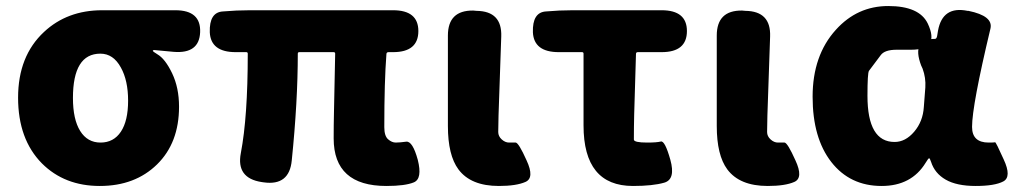

<svg xmlns="http://www.w3.org/2000/svg" viewBox="-20 -603 3363 637"><path d="M119 -61Q40 -141 40 -279Q40 -417 126 -497Q203 -569 319 -569H562Q647 -569 644 -496Q641 -424 556 -431L492 -437Q487 -437 487 -434.5Q487 -432 502 -423Q528 -408 551 -360Q574 -312 574 -249Q574 -129 501 -57.5Q428 14 311 14Q194 14 119 -61ZM381 -379Q356 -425 313 -425Q222 -425 222 -278Q222 -207 246 -168.5Q270 -130 313.5 -130Q357 -130 381 -166Q405 -202 405 -269Q405 -336 381 -379Z M1262 14Q1087 14 1087 -144Q1087 -187 1088 -230L1092 -425Q1092 -430 1087 -430H973Q968 -430 968 -425Q968 -266 948 -71Q940 14 855 2L848 1Q763 -12 779 -95Q802 -215 802 -425Q802 -430 797 -430H762Q679 -430 676 -496Q674 -562 719 -565Q765 -569 809 -569H1284Q1368 -569 1368 -500Q1368 -430 1284 -430H1269Q1262 -430 1262 -423Q1255 -333 1255 -181Q1255 -152 1267.5 -141Q1280 -130 1293 -130Q1306 -130 1328 -133Q1349 -135 1366 -73Q1382 -10 1353 2Q1324 14 1262 14Z M1635 14Q1542 14 1501 -41Q1466 -88 1466 -185V-485Q1466 -569 1550 -568L1561 -567Q1646 -566 1643 -482L1634 -220Q1633 -179 1633 -165Q1633 -151 1644.5 -140.5Q1656 -130 1669 -130Q1682 -130 1691 -130Q1701 -129 1727 -71Q1754 -13 1723.5 0.5Q1693 14 1635 14Z M2080 14Q1916 14 1916 -187V-425Q1916 -430 1911 -430H1834Q1751 -430 1748 -496Q1746 -562 1791 -565Q1836 -569 1880 -569H2175Q2259 -569 2259 -500Q2259 -430 2175 -430H2096Q2090 -430 2090 -424L2084 -222Q2083 -181 2083 -140Q2083 -130 2127 -130Q2159 -130 2172.5 -133.5Q2186 -137 2204 -73Q2222 -8 2184 3Q2146 14 2080 14Z M2527 14Q2434 14 2393 -41Q2358 -88 2358 -185V-485Q2358 -569 2442 -568L2453 -567Q2538 -566 2535 -482L2526 -220Q2525 -179 2525 -165Q2525 -151 2536.5 -140.5Q2548 -130 2561 -130Q2574 -130 2583 -130Q2593 -129 2619 -71Q2646 -13 2615.5 0.5Q2585 14 2527 14Z M2905 14Q2800 14 2738 -65.5Q2676 -145 2676 -282Q2676 -419 2753 -504Q2824 -583 2927 -583Q3030 -583 3058 -525Q3099 -438 3003 -438H2955Q2915 -438 2902 -420Q2889 -402 2863 -368Q2858 -361 2858 -285Q2858 -132 2948 -132Q2984 -132 3013 -166Q3042 -200 3045 -248L3050 -313Q3052 -345 3041 -375L3036 -386Q3003 -474 3082 -474Q3087 -474 3089 -483L3092 -501Q3107 -584 3190 -567H3193Q3276 -550 3266 -508Q3205 -253 3205 -182Q3205 -130 3260 -130Q3279 -130 3281.5 -131Q3284 -132 3310 -74Q3337 -16 3308.5 -1Q3280 14 3217 14Q3154 14 3117.5 -7Q3081 -28 3069 -66Q3065 -78 3062.5 -78Q3060 -78 3051 -63Q3004 14 2905 14Z"/></svg>

Font: Resource Han Rounded TW Heavy
Style: Regular
Weight: 900
Designer: Cyano Hao (round all glyphs); Ryoko NISHIZUKA 西塚涼子 (kana, bopomofo & ideographs); Paul D. Hunt (Latin, Greek & Cyrillic)
Foundry: Cyano Hao
Version: 0.990